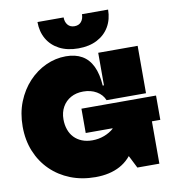

<svg xmlns="http://www.w3.org/2000/svg" viewBox="-107 -1129 1120 1237"><g transform="rotate(-10 452.5 -510.5)"><path d="M418 14Q329 14 254.8 -15.2Q180.5 -44.5 125.8 -98.2Q71 -152 41 -225.5Q11 -299 11 -388Q11 -476 40 -548.8Q69 -621.5 118.8 -674.8Q168.5 -728 231.8 -757Q295 -786 363 -786Q425 -786 468.2 -761.2Q511.5 -736.5 535.8 -686Q560 -635.5 565 -559H613L573 -462Q558 -499.5 520.8 -521.2Q483.5 -543 434 -543Q387.5 -543 352.5 -523.5Q317.5 -504 297.8 -469Q278 -434 278 -388Q278 -351.5 288.8 -321Q299.5 -290.5 320.2 -268.8Q341 -247 371 -235Q401 -223 439 -223Q479.5 -223 516.2 -236.8Q553 -250.5 581.2 -275.5Q609.5 -300.5 625 -334L737 -327Q725 -209 685.2 -133.5Q645.5 -58 578.5 -22Q511.5 14 418 14ZM693 0 579 -226V-368H837V0ZM404 -277V-436H892V-277ZM573 -462V-772H831V-462ZM684 -1035Q683.5 -971.5 655.5 -923.5Q627.5 -875.5 576 -848.8Q524.5 -822 453 -822Q381 -822 329.2 -849Q277.5 -876 249.8 -924Q222 -972 222 -1035H393Q393 -1005 408.8 -986Q424.5 -967 453 -967Q481.5 -967 497.2 -986Q513 -1005 513 -1035Z"/></g></svg>

Font: Hepta Slab Black
Style: Regular
Weight: 900
Designer: Michael LaGattuta
Foundry: Michael LaGattuta
Version: Version 1.102